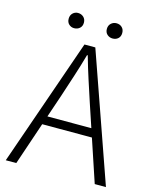

<svg xmlns="http://www.w3.org/2000/svg" viewBox="-129 -973 847 1059"><g transform="rotate(15 294.0 -444.0)"><path d="M8 0 262 -729H324L580 0H516L374 -425Q353 -489 333.5 -549Q314 -609 295 -676H291Q272 -609 252.5 -549Q233 -489 212 -425L68 0ZM127 -244V-293H457V-244ZM183 -801Q166 -801 153.5 -812.5Q141 -824 141 -844Q141 -864 153.5 -876Q166 -888 183 -888Q202 -888 215 -876Q228 -864 228 -844Q228 -824 215 -812.5Q202 -801 183 -801ZM403 -801Q385 -801 372 -812.5Q359 -824 359 -844Q359 -864 372 -876Q385 -888 403 -888Q422 -888 434.5 -876Q447 -864 447 -844Q447 -824 434.5 -812.5Q422 -801 403 -801Z"/></g></svg>

Font: Noto Sans JP Thin Light
Style: Regular
Weight: 300
Version: Version 2.004-H2;hotconv 1.0.118;makeotfexe 2.5.65603